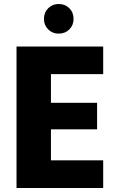

<svg xmlns="http://www.w3.org/2000/svg" viewBox="-20 -933 581 953"><path d="M461.9 -422.9V-291H232.9V-137.2H492.2V0H62V-702.1H492.2V-564.9H232.9V-422.9ZM198.2 -838.9Q198.2 -871.1 219.2 -892.1Q240.2 -913.1 271 -913.1Q303.2 -913.1 324.2 -892.1Q345.2 -871.1 345.2 -838.9Q345.2 -808.1 324.2 -787.1Q303.2 -766.1 271 -766.1Q240.2 -766.1 219.2 -787.1Q198.2 -808.1 198.2 -838.9Z"/></svg>

Font: PoppinsZ
Style: Bold
Weight: 700
Designer: Ninad Kale (Devanagari), Jonny Pinhorn (Latin)
Foundry: Indian Type Foundry
Version: Version 3.002;FEAKit 1.0